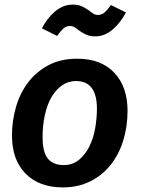

<svg xmlns="http://www.w3.org/2000/svg" viewBox="-20 -799 616 834"><path d="M315 -544Q419 -544 476.5 -483Q534 -422 534 -318Q534 -248 515 -187.5Q496 -127 460 -82Q424 -37 371.5 -11Q319 15 253 15Q150 15 91 -45Q32 -105 32 -210Q32 -274 49.5 -334.5Q67 -395 102.5 -441.5Q138 -488 191 -516Q244 -544 315 -544ZM310 -447Q277 -447 250 -428.5Q223 -410 204 -377.5Q185 -345 175 -300Q165 -255 165 -202Q165 -139 187.5 -110.5Q210 -82 257 -82Q296 -82 323.5 -105Q351 -128 368.5 -163.5Q386 -199 393.5 -242.5Q401 -286 401 -327Q401 -447 310 -447ZM394 -641Q371 -641 355.5 -648Q340 -655 328 -663.5Q316 -672 306 -679Q296 -686 284 -686Q267 -686 255 -675Q243 -664 228 -643L162 -676Q173 -697 187 -715.5Q201 -734 217.5 -748Q234 -762 253.5 -770.5Q273 -779 296 -779Q319 -779 334.5 -772Q350 -765 362 -756.5Q374 -748 383.5 -741Q393 -734 405 -734Q422 -734 434.5 -745Q447 -756 462 -777L527 -745Q516 -724 502 -705.5Q488 -687 471.5 -672.5Q455 -658 435.5 -649.5Q416 -641 394 -641Z"/></svg>

Font: Xgbmvzvtohvqztyvzapvmeyoton
Style: Regular
Weight: 500
Italic angle: -8°
Designer: Carrois Corporate & Edenspiekermann
Foundry: Carrois Corporate GbR & Edenspiekermann AG
Version: Version 2.001